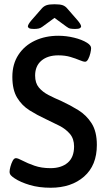

<svg xmlns="http://www.w3.org/2000/svg" viewBox="-20 -876 500 902"><path d="M218 6Q163 6 119.5 -7Q76 -20 49 -38Q38 -45 31.5 -52Q25 -59 25 -69Q25 -78 29 -93Q33 -108 39.5 -120.5Q46 -133 55 -133Q64 -133 86.5 -121Q109 -109 142 -97.5Q175 -86 217 -86Q268 -86 298 -111.5Q328 -137 328 -188Q328 -224 308.5 -247Q289 -270 258.5 -285.5Q228 -301 194 -317Q155 -335 119 -357.5Q83 -380 60.5 -417Q38 -454 38 -515Q38 -575 66.5 -618.5Q95 -662 144 -685Q193 -708 254 -708Q291 -708 328 -699Q365 -690 389 -675Q408 -663 408 -650Q408 -641 404.5 -626Q401 -611 394.5 -598.5Q388 -586 380 -586Q371 -586 353.5 -593.5Q336 -601 311 -608.5Q286 -616 254 -616Q204 -616 174.5 -591Q145 -566 145 -521Q145 -486 162.5 -465Q180 -444 208 -429.5Q236 -415 269 -401Q310 -382 348 -358.5Q386 -335 410.5 -296.5Q435 -258 435 -195Q435 -99 375 -46.5Q315 6 218 6ZM140 -740Q123 -740 117 -743.5Q111 -747 111 -752Q111 -761 128 -781L177 -837Q186 -847 198.5 -851.5Q211 -856 236 -856Q262 -856 274.5 -851.5Q287 -847 296 -836L344 -781Q361 -761 361 -752Q361 -747 355 -743.5Q349 -740 333 -740Q321 -740 311.5 -741.5Q302 -743 292 -751L236 -792L180 -751Q171 -744 161.5 -742Q152 -740 140 -740Z"/></svg>

Font: Asap Semi Condensed Medium
Style: Regular
Weight: 500
Width: 4
Designer: Pablo Cosgaya
Foundry: Omnibus-Type
Version: Version 3.001; ttfautohint (v1.8.4.7-5d5b)